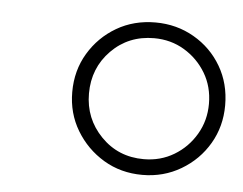

<svg xmlns="http://www.w3.org/2000/svg" viewBox="-34 -744 492 389"><g transform="rotate(5 211.5 -549.0)"><path d="M268 -394Q224 -394 189 -415Q154 -436 133 -471Q112 -506 112 -549Q112 -593 133 -628Q154 -663 189 -683.5Q224 -704 268 -704Q311 -704 346.5 -683.5Q382 -663 402.5 -628Q423 -593 423 -549Q423 -506 402.5 -471Q382 -436 346.5 -415Q311 -394 268 -394ZM268 -426Q302 -426 329.5 -442.5Q357 -459 373.5 -487Q390 -515 390 -549Q390 -584 373.5 -611.5Q357 -639 329.5 -655.5Q302 -672 268 -672Q216 -672 181 -636.5Q146 -601 146 -549Q146 -498 181 -462Q216 -426 268 -426Z"/></g></svg>

Font: Montserrat Light
Style: Italic
Weight: 300
Italic angle: -11.3°
Designer: Julieta Ulanovsky
Foundry: Julieta Ulanovsky
Version: Version 9.000; ttfautohint (v1.8.4.7-5d5b)